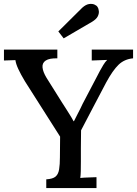

<svg xmlns="http://www.w3.org/2000/svg" viewBox="-23 -951 693 971"><path d="M211 0V-44Q244 -46 258 -58Q272 -70 276 -94.5Q280 -119 280 -155L281 -260L103 -540Q82 -575 69.5 -602Q57 -629 55 -647Q39 -646 25 -646Q11 -646 -3 -645V-700H267V-656Q227 -657 208.5 -645Q190 -633 192 -610.5Q194 -588 212 -558L291 -432Q299 -420 309 -404Q319 -388 329.5 -371.5Q340 -355 349 -338H351Q360 -357 371.5 -378.5Q383 -400 395 -426L469 -567Q474 -577 482 -592Q490 -607 499.5 -622.5Q509 -638 519 -648Q501 -647 479.5 -646.5Q458 -646 441 -645V-700H650V-656Q606 -652 576.5 -623.5Q547 -595 514 -534Q481 -471 449 -410.5Q417 -350 387 -292Q387 -276 386.5 -251Q386 -226 386 -201Q386 -176 386 -157.5Q386 -139 386 -134Q386 -107 385.5 -85.5Q385 -64 383 -51Q403 -53 425.5 -53.5Q448 -54 465 -55V0ZM299 -757 272 -792 393 -912Q411 -928 427 -930.5Q443 -933 454.5 -928Q466 -923 470 -916Q476 -907 477 -894Q478 -881 471 -867.5Q464 -854 443 -841Z"/></svg>

Font: Lora Medium
Style: Regular
Weight: 500
Designer: Olga Karpushina, Alexei Vanyashin (Cyrillic)
Foundry: Cyreal
Version: Version 3.004